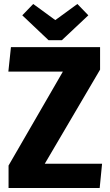

<svg xmlns="http://www.w3.org/2000/svg" viewBox="-20 -945 554 965"><path d="M483 -708V-595L205 -122H493L481 0H23V-113L296 -585H22L35 -708ZM424 -868 291 -743H224L92 -868L147 -925L258 -844L369 -925Z"/></svg>

Font: Magra
Style: Bold
Weight: 600
Designer: Viviana Monsalve
Foundry: Viviana Monsalve
Version: Version 1.001